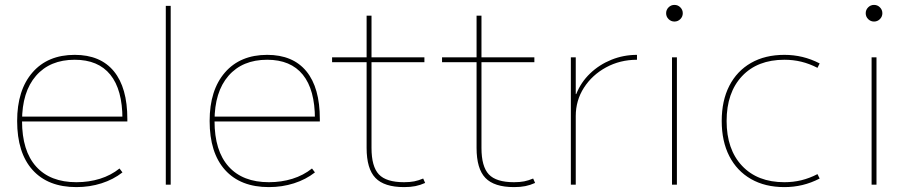

<svg xmlns="http://www.w3.org/2000/svg" viewBox="-20 -754 3732 784"><path d="M292 10Q176 10 113 -60Q50 -130 50 -260Q50 -386 112.5 -458Q175 -530 285 -530Q390 -530 445 -463Q500 -396 500 -268Q500 -264 500 -263Q500 -262 500 -258H60V-278H490L480 -268Q480 -388 430.5 -449Q381 -510 285 -510Q184 -510 127 -444.5Q70 -379 70 -260Q70 -138 127.5 -74Q185 -10 292 -10Q343 -10 388 -24Q433 -38 468 -66L480 -50Q443 -21 394.5 -5.5Q346 10 292 10Z M657 0V-730H677V0Z M1078 10Q962 10 899 -60Q836 -130 836 -260Q836 -386 898.5 -458Q961 -530 1071 -530Q1176 -530 1231 -463Q1286 -396 1286 -268Q1286 -264 1286 -263Q1286 -262 1286 -258H846V-278H1276L1266 -268Q1266 -388 1216.5 -449Q1167 -510 1071 -510Q970 -510 913 -444.5Q856 -379 856 -260Q856 -138 913.5 -74Q971 -10 1078 -10Q1129 -10 1174 -24Q1219 -38 1254 -66L1266 -50Q1229 -21 1180.5 -5.5Q1132 10 1078 10Z M1630 10Q1549 10 1513 -27.5Q1477 -65 1477 -150V-500H1336V-520H1477V-690H1497V-520H1713V-500H1497V-150Q1497 -74 1527 -42Q1557 -10 1630 -10Q1654 -10 1671.5 -13.5Q1689 -17 1708 -25L1716 -7Q1696 2 1676 6Q1656 10 1630 10Z M2079 10Q1998 10 1962 -27.5Q1926 -65 1926 -150V-500H1785V-520H1926V-690H1946V-520H2162V-500H1946V-150Q1946 -74 1976 -42Q2006 -10 2079 -10Q2103 -10 2120.5 -13.5Q2138 -17 2157 -25L2165 -7Q2145 2 2125 6Q2105 10 2079 10Z M2311 0V-520H2331V-370H2333Q2352 -418 2389.5 -454Q2427 -490 2476.5 -510Q2526 -530 2581 -530V-510Q2512 -510 2455 -479Q2398 -448 2364.5 -396Q2331 -344 2331 -280V0Z M2724 0V-520H2744V0ZM2734 -666Q2720 -666 2710 -676Q2700 -686 2700 -700Q2700 -714 2710 -724Q2720 -734 2734 -734Q2748 -734 2758 -724Q2768 -714 2768 -700Q2768 -686 2758 -676Q2748 -666 2734 -666Z M3183 10Q3104 10 3046.5 -23Q2989 -56 2958 -116.5Q2927 -177 2927 -260Q2927 -343 2958 -403.5Q2989 -464 3046.5 -497Q3104 -530 3183 -530Q3221 -530 3256.5 -521.5Q3292 -513 3327 -495L3318 -477Q3285 -494 3252 -502Q3219 -510 3183 -510Q3073 -510 3010 -443Q2947 -376 2947 -260Q2947 -144 3010 -77Q3073 -10 3183 -10Q3219 -10 3252 -18Q3285 -26 3318 -43L3327 -25Q3292 -7 3256.5 1.5Q3221 10 3183 10Z M3539 0V-520H3559V0ZM3549 -666Q3535 -666 3525 -676Q3515 -686 3515 -700Q3515 -714 3525 -724Q3535 -734 3549 -734Q3563 -734 3573 -724Q3583 -714 3583 -700Q3583 -686 3573 -676Q3563 -666 3549 -666Z"/></svg>

Font: M PLUS 2 Thin
Style: Regular
Weight: 100
Designer: Coji Morishita
Foundry: UNDERFOREST DESIGN
Version: Version 1.001